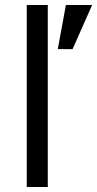

<svg xmlns="http://www.w3.org/2000/svg" viewBox="-20 -747 388 767"><path d="M86.9 0V-727.1H170.9V0ZM270 -550.8H210.9L243.2 -727.1H348.1Z"/></svg>

Font: Lorenzo Sans
Style: Regular
Weight: 400
Foundry: Intel Corporation
Version: Version 1.00; ttfautohint (v1.5)